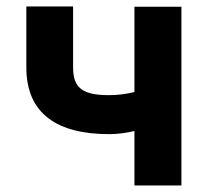

<svg xmlns="http://www.w3.org/2000/svg" viewBox="-20 -566 631 586"><path d="M533.7 -545.5H390.3V-285.2C365.4 -279.1 340.6 -275.6 312.9 -275.6C232.6 -275.6 203.1 -296.9 203.1 -360.1V-546.2H60.4V-360.1C60.4 -218 155.9 -156.6 312.9 -156.6C339.8 -156.6 365.1 -160.2 390.3 -166.2V0H533.7Z"/></svg>

Font: Margiela Sans
Style: Bold
Weight: 700
Designer: Stefan Endress, Andreas Faust
Version: Version 1.100;FEAKit 1.0